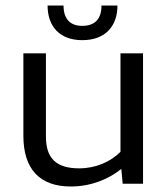

<svg xmlns="http://www.w3.org/2000/svg" viewBox="-20 -668 610 698"><path d="M211 -648H153C153 -573 196 -522 279 -522C363 -522 407 -573 407 -648H349C349 -597 323 -574 279 -574C237 -574 211 -597 211 -648ZM65 -474V-174C65 -54 124 10 237 10C311 10 376 -17 421 -54L426 0H500V-474H418V-116C381 -79 327 -56 268 -56C185 -56 147 -92 147 -171V-474Z"/></svg>

Font: Kanit Light
Style: Regular
Weight: 300
Designer: Katatrad Team
Foundry: CadsonDemak
Version: Version 1.000;PS 001.000;hotconv 1.0.88;makeotf.lib2.5.64775